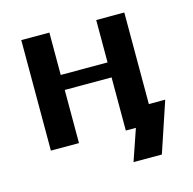

<svg xmlns="http://www.w3.org/2000/svg" viewBox="-93 -565 795 792"><g transform="rotate(-15 305.0 -169.0)"><path d="M65 0V-472H185V-291H385V-472H505V-81H575L503 134H382L428 0H385V-227H185V0Z"/></g></svg>

Font: Coval
Style: ExtraBold
Weight: 800
Foundry: Context Ltd
Version: Version 001.000